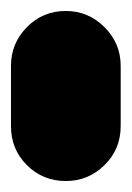

<svg xmlns="http://www.w3.org/2000/svg" viewBox="-20 -330 240 350"><path d="M0 -100H200V-210H0ZM100 -200Q58 -200 29 -170.5Q0 -141 0 -100Q0 -58 29 -29Q58 0 100 0Q141 0 170.5 -29Q200 -58 200 -100Q200 -141 170.5 -170.5Q141 -200 100 -200ZM100 -310Q58 -310 29 -280.5Q0 -251 0 -210Q0 -168 29 -139Q58 -110 100 -110Q141 -110 170.5 -139Q200 -168 200 -210Q200 -251 170.5 -280.5Q141 -310 100 -310Z"/></svg>

Font: Wavefont Black
Style: Regular
Weight: 900
Version: Version 3.004;gftools[0.9.33]